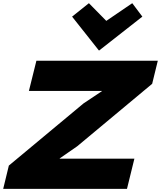

<svg xmlns="http://www.w3.org/2000/svg" viewBox="-30 -1194 1018 1214"><path d="M819.8 -190.9 772.9 0H-9.8L25.9 -147L498 -540L613.8 -617.2L615.2 -619.1H152.8L200.2 -810.1H967.8L932.1 -664.1L458 -269L348.1 -192.9L347.2 -190.9ZM806.2 -1173.8 870.1 -1088.9 597.2 -875H595.2L425.8 -1088.9L532.2 -1173.8L642.1 -1062Z"/></svg>

Font: Sinkin Sans 900 X Black Italic
Style: Regular
Weight: 950
Italic angle: -112°
Designer: Keith Bates
Foundry: K-Type
Version: Sinkin Sans (version 1.0)  by Keith Bates   •   © 2014   www